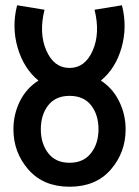

<svg xmlns="http://www.w3.org/2000/svg" viewBox="-20 -719 528 729"><path d="M244 -355Q191 -355 163 -319Q135 -283 135 -228Q135 -174 163 -137.5Q191 -101 244 -101Q297 -101 325.5 -137.5Q354 -174 354 -228Q354 -283 326 -319Q298 -355 244 -355ZM31 -228Q31 -285 55.5 -334.5Q80 -384 126 -413Q70 -459 47 -538Q24 -617 45 -699L149 -682Q127 -593 156 -527Q185 -461 244 -461Q303 -461 332 -527Q361 -593 339 -682L443 -699Q464 -617 441.5 -538Q419 -459 363 -413Q408 -384 432.5 -334Q457 -284 457 -228Q457 -140 400.5 -75Q344 -10 244 -10Q145 -10 88 -75Q31 -140 31 -228Z"/></svg>

Font: LT Superior Semi-bold
Style: Regular
Weight: 600
Designer: Daniel Lyons
Foundry: LyonsType
Version: Version 1.0